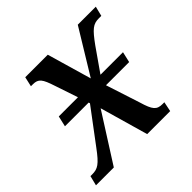

<svg xmlns="http://www.w3.org/2000/svg" viewBox="-156 -675 814 814"><g transform="rotate(-45 250.5 -268.0)"><path d="M-17 0H90L228 -217L290 0H428L437 -44H426C392 -44 380 -58 363 -116L313 -270H452L463 -318H328L400 -421C442 -479 458 -492 492 -492H507L518 -536H410L288 -336L230 -536H95L85 -492H97C130 -492 140 -477 158 -422L193 -318H78L67 -270H209L211 -264L97 -112C54 -54 38 -44 4 -44H-6Z"/></g></svg>

Font: Noto Serif Condensed Medium
Style: Italic
Weight: 500
Width: 3
Italic angle: -12°
Designer: Monotype Design Team
Foundry: Monotype Imaging Inc.
Version: Version 2.013